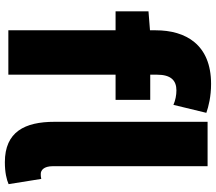

<svg xmlns="http://www.w3.org/2000/svg" viewBox="-68 -784 867 770"><g transform="rotate(90 365.0 -399.5)"><path d="M631 14C672 14 701 7 719 -1L698 -132C689 -130 685 -130 678 -130C664 -130 647 -141 647 -179V-799H469V-185C469 -66 509 14 631 14ZM26 -430H102V0H280V-430H381V-569H280V-596C280 -653 304 -674 343 -674C362 -674 383 -670 401 -662L433 -794C408 -803 367 -813 317 -813C159 -813 102 -711 102 -591V-568L26 -562Z"/></g></svg>

Font: Noto Sans TC Black
Style: Regular
Weight: 900
Designer: Ryoko NISHIZUKA 西塚涼子 (kana, bopomofo & ideographs); Paul D. Hunt (Latin, Greek & Cyrillic); Sandoll Communications 산돌커뮤니
Foundry: Adobe
Version: Version 2.004;hotconv 1.0.118;makeotfexe 2.5.65603